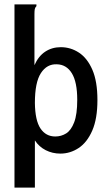

<svg xmlns="http://www.w3.org/2000/svg" viewBox="-20 -688 490 875"><path d="M46 -668H146V-660Q140 -654 138.5 -646.5Q137 -639 137 -623V-391Q155 -432 186 -452.5Q217 -473 257 -473Q302 -473 340 -448Q378 -423 401 -370Q424 -317 424 -232Q424 -147 400.5 -93Q377 -39 338.5 -13.5Q300 12 255 12Q219 12 188.5 -3.5Q158 -19 139 -48V167H46ZM232 -66Q259 -66 281.5 -80Q304 -94 318 -130.5Q332 -167 332 -233Q332 -314 307.5 -354Q283 -394 239 -395Q194 -397 166.5 -355Q139 -313 139 -219Q140 -139 164.5 -102.5Q189 -66 232 -66Z"/></svg>

Font: Inconsolata SemiCondensed SemiBold
Style: Regular
Weight: 600
Width: 4
Monospace: yes
Designer: Raph Levien, Cyreal, Brenton Simpson
Foundry: Raph Levien, Cyreal, Google
Version: Version 3.001; ttfautohint (v1.8.2.53-6de2)